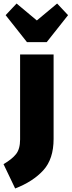

<svg xmlns="http://www.w3.org/2000/svg" viewBox="-87 -843 406 1089"><path d="M217 -55Q217 59 158.5 123Q100 187 -1 226L-67 88Q-19 60 4 31Q27 2 27 -52V-534H217ZM237 -823 299 -757 178 -604H66L-55 -757L7 -823L122 -727Z"/></svg>

Font: Fira Sans Extra Condensed Black
Style: Regular
Weight: 900
Width: 1
Designer: Carrois Corporate & Edenspiekermann AG
Foundry: Carrois Corporate GbR & Edenspiekermann AG
Version: Version 4.203